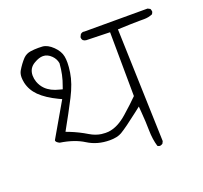

<svg xmlns="http://www.w3.org/2000/svg" viewBox="-93 -650 748 706"><g transform="rotate(-20 281.0 -297.0)"><path d="M67.9 -454.1Q67.9 -483.4 93.3 -497.6Q112.3 -508.8 127.9 -508.8Q145.5 -508.8 160.6 -493.7Q173.3 -481 176.3 -463.9V-462.4Q173.3 -418.9 158.7 -380.4L154.8 -369.1L143.6 -372.1Q110.4 -379.9 91.3 -398.9Q78.6 -411.6 72.3 -429.2Q67.9 -441.9 67.9 -454.1ZM505.9 -509.3H524.4Q541.5 -509.3 557.6 -516.1L561.5 -523.9Q561.5 -525.4 561.5 -526.6Q561.5 -527.8 561 -529.3Q560.5 -533.2 558.6 -536.6L549.3 -541.5H302.7Q300.3 -542 298.8 -542Q292.5 -542 287.1 -537.6L281.7 -526.9Q281.7 -521.5 283 -518.6Q284.2 -515.6 285.6 -514.2Q291 -509.8 297.9 -509.3L390.1 -506.8L392.1 -256.3Q370.6 -234.4 335 -203.1Q296.4 -168.9 259.8 -165Q253.9 -164.6 247.8 -164.6Q241.7 -164.6 232.2 -165.8Q222.7 -167 210.9 -171.1Q199.2 -175.3 188 -182.1Q158.2 -200.2 125 -213.4L110.8 -218.8Q145.5 -280.8 170.4 -329.3Q195.3 -377.9 201.2 -417.5Q204.6 -439.9 204.6 -455.1Q204.6 -470.2 202.6 -480Q198.7 -501.5 178.5 -521.2Q158.2 -541 138.2 -542.5Q129.4 -543 122.1 -543Q106.4 -543 92.3 -541Q74.7 -538.6 62.5 -526.4Q46.4 -509.3 33.2 -486.8Q27.3 -476.1 27.3 -461.9Q27.3 -452.6 29.8 -440.4Q36.6 -410.2 60.1 -386.7Q85 -362.3 127.9 -341.8L140.6 -335.9Q97.7 -262.7 64 -203.6Q63.5 -202.6 63.5 -201.7Q63.5 -200.7 64 -199.7Q65.4 -194.3 77.1 -188.5Q132.3 -180.2 168.5 -157.2Q205.6 -133.8 253.9 -133.8Q283.7 -133.8 300.8 -144Q324.7 -158.2 376.5 -198.7L396 -213.9L397.9 -189.5Q400.9 -153.8 401.4 -118.7Q401.9 -83.5 410.6 -54.7Q414.6 -51.8 419.9 -51.3Q425.8 -52.2 430.7 -55.7L435.1 -64.5L420.9 -506.8Q480.5 -509.3 505.9 -509.3Z"/></g></svg>

Font: NaikaiFont
Style: ExtraLight
Weight: 200
Version: Version 1.89